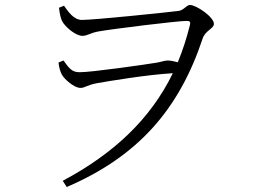

<svg xmlns="http://www.w3.org/2000/svg" viewBox="-20 -711 1040 771"><path d="M309 -631C275 -631 253 -666 237 -688L217 -680C220 -653 224 -638 229 -627C241 -603 284 -567 311 -567C331 -567 342 -579 377 -585C433 -595 693 -627 729 -627C740 -627 747 -626 742 -608C729 -556 713 -507 694 -461C679 -465 665 -468 653 -468C640 -468 627 -462 607 -459C565 -452 349 -421 300 -421C269 -421 258 -436 235 -468L215 -460C217 -440 222 -424 228 -412C239 -392 278 -358 303 -358C322 -358 327 -369 370 -377C421 -386 570 -411 674 -417C583 -230 433 -92 232 15L248 40C534 -83 699 -271 794 -557C805 -589 839 -596 839 -615C839 -643 768 -691 743 -691C728 -691 718 -669 696 -667C648 -661 359 -631 309 -631Z"/></svg>

Font: Noto Serif CJK SC Light
Style: Regular
Weight: 300
Designer: Ryoko NISHIZUKA 西塚涼子 (kana & ideographs); Frank Grießhammer (Latin, Greek & Cyrillic); Wenlong ZHANG 张文龙 (bopomofo); San
Foundry: Adobe
Version: Version 2.001;hotconv 1.1.0;makeotfexe 2.6.0